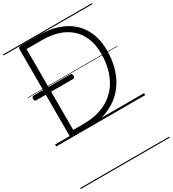

<svg xmlns="http://www.w3.org/2000/svg" viewBox="-312 -1112 1542 1713"><g transform="rotate(-30 458.5 -255.0)"><path d="M178 0Q151 0 151 -19V-918Q151 -928 158 -932.5Q165 -937 179 -937H369Q470 -937 553 -910Q636 -883 696 -830Q756 -777 789 -698.5Q822 -620 822 -517Q822 -430 802 -352Q782 -274 741.5 -209.5Q701 -145 640 -98Q579 -51 497 -25.5Q415 0 311 0ZM206 -52H310Q402 -52 475 -74.5Q548 -97 602 -138.5Q656 -180 691.5 -238Q727 -296 745 -366.5Q763 -437 763 -517Q763 -611 733.5 -680.5Q704 -750 651 -795.5Q598 -841 526 -863Q454 -885 369 -885H206ZM54 -446Q42 -446 38 -452.5Q34 -459 34 -469Q34 -480 38 -487Q42 -494 54 -494H431Q442 -494 446 -487Q450 -480 450 -469Q450 -459 446 -452.5Q442 -446 431 -446ZM0 428H917V438H0ZM0 -20H917V0H0ZM0 -505H917V-500H0ZM0 -948H917V-938H0Z"/></g></svg>

Font: Playwrite US Modern Guides
Style: Regular
Weight: 400
Designer: Veronika Burian, José Scaglione
Foundry: TypeTogether
Version: Version 1.003